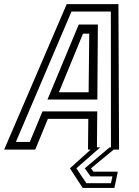

<svg xmlns="http://www.w3.org/2000/svg" viewBox="-65 -720 667 924"><path d="M333 184.5 271.5 90 371.5 0H358.5L360 -148H165.5L104.5 0H-45L256 -700H505L508 0H482L373 90L384.5 106H502L485.5 184.5ZM350.5 161.5H469L476 129H371L343 90L462 -10.5H469L468.5 -664.5H279L11.5 -37H78.5L139.5 -184H403L401.5 -11H417.5L302.5 90ZM163.5 -241 314 -602H406L403.5 -241ZM218.5 -276H361.5L364.5 -558H334.5Z"/></svg>

Font: Tourney
Style: Italic
Weight: 400
Italic angle: -12°
Version: Version 1.015